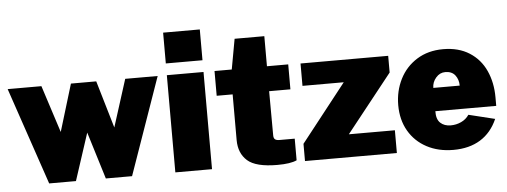

<svg xmlns="http://www.w3.org/2000/svg" viewBox="-50 -898 2752 1043"><g transform="rotate(-5 1325.5 -376.0)"><path d="M632 0H489L410 -257L326 0H180L0 -530H184L267 -273L345 -530H483L559 -272L641 -530H818Z M1068 -594H868V-762H1068ZM1068 0H868V-530H1068Z M1414 -395 1415 -155Q1415 -138 1423 -132Q1431 -126 1446 -126H1530V-8Q1496 8 1424 8Q1307 8 1261 -33Q1215 -74 1215 -146V-395H1128V-530H1222L1252 -695H1414V-531H1530V-395Z M1575 -94 1822 -408H1597V-530H2075V-439L1825 -124H2076V0H1575Z M2381 -124Q2411 -124 2438 -136.5Q2465 -149 2481 -173L2624 -138Q2592 -65 2531.5 -27.5Q2471 10 2384 10Q2302 10 2239 -23.5Q2176 -57 2141 -117.5Q2106 -178 2106 -258Q2106 -335 2138.5 -399.5Q2171 -464 2232 -502Q2293 -540 2375 -540Q2459 -540 2518 -502.5Q2577 -465 2606.5 -400Q2636 -335 2636 -255V-208H2304Q2303 -164 2324.5 -144Q2346 -124 2381 -124ZM2448 -335Q2448 -368 2430 -391.5Q2412 -415 2376 -415Q2346 -415 2325 -390.5Q2304 -366 2304 -335Z"/></g></svg>

Font: Morrison Black
Style: Regular
Weight: 900
Designer: Pablo Impallari, Rodrigo Fuenzalida (Modified by Dan O. Williams)
Version: Version 0.03;June 6, 2019;FontCreator 11.5.0.2425 64-bit; tt